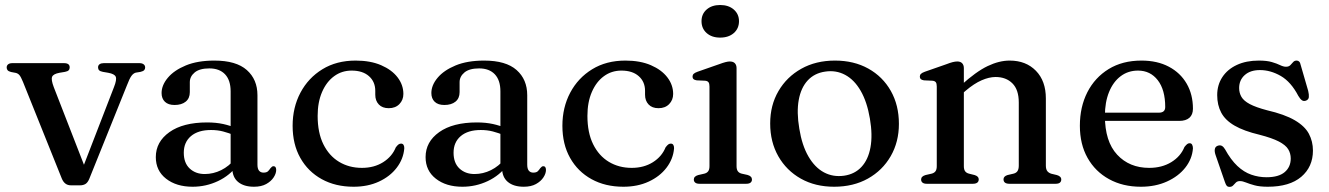

<svg xmlns="http://www.w3.org/2000/svg" viewBox="-20 -716 5176 748"><path d="M292 6H256.5Q243.5 6 234.8 -0.8Q226 -7.5 220.5 -21L69.5 -397Q61.5 -416.5 55.8 -423.2Q50 -430 41.5 -432L23 -435.5Q13.5 -438 9.8 -442.2Q6 -446.5 6 -453Q6 -461 11.8 -465.5Q17.5 -470 28 -470H229.5Q251.5 -470 251.5 -453.5Q251.5 -446.5 247.5 -442.2Q243.5 -438 233 -436L212 -432.5Q187.5 -428 183 -416.8Q178.5 -405.5 189.5 -376.5L316.5 -50L293.5 -39L424 -376.5Q435.5 -405.5 431 -416.8Q426.5 -428 401.5 -432.5L381 -436Q370.5 -438 366.2 -442.2Q362 -446.5 362 -453.5Q362 -461.5 368 -465.8Q374 -470 384 -470H523.5Q533.5 -470 539.5 -465.5Q545.5 -461 545.5 -453Q545.5 -447 541.8 -442.8Q538 -438.5 527.5 -436L509 -433Q499.5 -430.5 492 -420.2Q484.5 -410 474.5 -383.5L327.5 -18.5Q321.5 -4.5 312.8 0.8Q304 6 292 6Z M885 -61.5V-71.5L878.5 -74.5V-360Q878.5 -403.5 856.8 -426.5Q835 -449.5 795.5 -449.5Q757.5 -449.5 738.5 -433.8Q719.5 -418 719.5 -396V-357Q719.5 -333 703.5 -320Q687.5 -307 660 -307Q635.5 -307 622.5 -319.5Q609.5 -332 609.5 -353.5Q609.5 -384 633.8 -413Q658 -442 703.8 -461Q749.5 -480 815 -480Q900 -480 941.5 -443.2Q983 -406.5 983 -345V-74.5Q983 -58.5 989.2 -51Q995.5 -43.5 1006.5 -43.5Q1019 -43.5 1024.5 -49.2Q1030 -55 1033.5 -60.5Q1036.5 -63.5 1039 -66Q1041.5 -68.5 1045.5 -68.5Q1051 -68.5 1053.5 -64.5Q1056 -60.5 1056 -54Q1056 -40 1046 -24.8Q1036 -9.5 1017 1Q998 11.5 969.5 11.5Q930 11.5 907.5 -7.2Q885 -26 885 -61.5ZM587 -104Q587 -163.5 640 -201.2Q693 -239 787 -239Q821.5 -239 849.8 -232.8Q878 -226.5 900 -216.5L892 -189.5Q871 -198 849.2 -203.8Q827.5 -209.5 802 -209.5Q752 -209.5 724 -185.8Q696 -162 696 -121Q696 -81 719 -59.5Q742 -38 777.5 -38Q811 -38 841.8 -53.2Q872.5 -68.5 895 -96.5L905.5 -73Q876 -32.5 829.2 -10.5Q782.5 11.5 730.5 11.5Q667 11.5 627 -19.8Q587 -51 587 -104Z M1551.5 -350Q1551.5 -326.5 1536 -310.5Q1520.5 -294.5 1494.5 -294.5Q1469.5 -294.5 1455.8 -309Q1442 -323.5 1442 -347V-362Q1442 -397.5 1417.5 -419.2Q1393 -441 1350 -441Q1311.5 -441 1281.8 -419.2Q1252 -397.5 1234.8 -357.8Q1217.5 -318 1217.5 -264.5Q1217.5 -199 1239.8 -154Q1262 -109 1301 -85.5Q1340 -62 1390 -62Q1437.5 -62 1472.5 -84Q1507.5 -106 1522 -142Q1528.5 -150.5 1532.8 -153.5Q1537 -156.5 1542.5 -156.5Q1549.5 -156.5 1552.5 -150.8Q1555.5 -145 1555 -137.5Q1551.5 -96.5 1525.5 -62.5Q1499.5 -28.5 1456.2 -8.5Q1413 11.5 1357.5 11.5Q1287 11.5 1233.5 -18Q1180 -47.5 1150 -100.8Q1120 -154 1120 -226Q1120 -297.5 1150.5 -355Q1181 -412.5 1236 -446.2Q1291 -480 1365.5 -480Q1423 -480 1464.8 -462Q1506.5 -444 1529 -414.5Q1551.5 -385 1551.5 -350Z M1936 -61.5V-71.5L1929.5 -74.5V-360Q1929.5 -403.5 1907.8 -426.5Q1886 -449.5 1846.5 -449.5Q1808.5 -449.5 1789.5 -433.8Q1770.5 -418 1770.5 -396V-357Q1770.5 -333 1754.5 -320Q1738.5 -307 1711 -307Q1686.5 -307 1673.5 -319.5Q1660.5 -332 1660.5 -353.5Q1660.5 -384 1684.8 -413Q1709 -442 1754.8 -461Q1800.5 -480 1866 -480Q1951 -480 1992.5 -443.2Q2034 -406.5 2034 -345V-74.5Q2034 -58.5 2040.2 -51Q2046.5 -43.5 2057.5 -43.5Q2070 -43.5 2075.5 -49.2Q2081 -55 2084.5 -60.5Q2087.5 -63.5 2090 -66Q2092.5 -68.5 2096.5 -68.5Q2102 -68.5 2104.5 -64.5Q2107 -60.5 2107 -54Q2107 -40 2097 -24.8Q2087 -9.5 2068 1Q2049 11.5 2020.5 11.5Q1981 11.5 1958.5 -7.2Q1936 -26 1936 -61.5ZM1638 -104Q1638 -163.5 1691 -201.2Q1744 -239 1838 -239Q1872.5 -239 1900.8 -232.8Q1929 -226.5 1951 -216.5L1943 -189.5Q1922 -198 1900.2 -203.8Q1878.5 -209.5 1853 -209.5Q1803 -209.5 1775 -185.8Q1747 -162 1747 -121Q1747 -81 1770 -59.5Q1793 -38 1828.5 -38Q1862 -38 1892.8 -53.2Q1923.5 -68.5 1946 -96.5L1956.5 -73Q1927 -32.5 1880.2 -10.5Q1833.5 11.5 1781.5 11.5Q1718 11.5 1678 -19.8Q1638 -51 1638 -104Z M2602.5 -350Q2602.5 -326.5 2587 -310.5Q2571.5 -294.5 2545.5 -294.5Q2520.5 -294.5 2506.8 -309Q2493 -323.5 2493 -347V-362Q2493 -397.5 2468.5 -419.2Q2444 -441 2401 -441Q2362.5 -441 2332.8 -419.2Q2303 -397.5 2285.8 -357.8Q2268.5 -318 2268.5 -264.5Q2268.5 -199 2290.8 -154Q2313 -109 2352 -85.5Q2391 -62 2441 -62Q2488.5 -62 2523.5 -84Q2558.5 -106 2573 -142Q2579.5 -150.5 2583.8 -153.5Q2588 -156.5 2593.5 -156.5Q2600.5 -156.5 2603.5 -150.8Q2606.5 -145 2606 -137.5Q2602.5 -96.5 2576.5 -62.5Q2550.5 -28.5 2507.2 -8.5Q2464 11.5 2408.5 11.5Q2338 11.5 2284.5 -18Q2231 -47.5 2201 -100.8Q2171 -154 2171 -226Q2171 -297.5 2201.5 -355Q2232 -412.5 2287 -446.2Q2342 -480 2416.5 -480Q2474 -480 2515.8 -462Q2557.5 -444 2580 -414.5Q2602.5 -385 2602.5 -350Z M2849.5 -450.5V-69Q2849.5 -55.5 2854.5 -48.8Q2859.5 -42 2869.5 -39.5L2892 -34.5Q2901 -32 2905.2 -27.5Q2909.5 -23 2909.5 -16.5Q2909.5 -9 2904 -4.5Q2898.5 0 2886.5 0H2705.5Q2694 0 2688.5 -4.5Q2683 -9 2683 -16.5Q2683 -23 2687.2 -27.2Q2691.5 -31.5 2700 -34L2724 -39.5Q2734 -42 2739 -48.8Q2744 -55.5 2744 -69V-379Q2744 -390.5 2740.2 -395.5Q2736.5 -400.5 2727.5 -401.5L2694 -403Q2685 -404.5 2681.5 -408Q2678 -411.5 2678 -417.5Q2678 -424 2682.2 -428.2Q2686.5 -432.5 2697.5 -436.5L2780.5 -465.5Q2796.5 -471.5 2806.5 -474Q2816.5 -476.5 2823 -476.5Q2836.5 -476.5 2843 -469.5Q2849.5 -462.5 2849.5 -450.5ZM2785.5 -569.5Q2753 -569.5 2733 -587.2Q2713 -605 2713 -633.5Q2713 -661.5 2733 -679Q2753 -696.5 2785.5 -696.5Q2818.5 -696.5 2838.8 -678.8Q2859 -661 2859 -633.5Q2859 -605 2838.8 -587.2Q2818.5 -569.5 2785.5 -569.5Z M3233 -480Q3306.5 -480 3362.8 -448.8Q3419 -417.5 3450.5 -361.8Q3482 -306 3482 -233.5Q3482 -163 3450 -107.5Q3418 -52 3361.2 -20.2Q3304.5 11.5 3229.5 11.5Q3156 11.5 3100 -20Q3044 -51.5 3012.2 -107.2Q2980.5 -163 2980.5 -235Q2980.5 -306 3012.8 -361.2Q3045 -416.5 3101.8 -448.2Q3158.5 -480 3233 -480ZM3268.5 -31.5Q3310 -37.5 3336.2 -65.8Q3362.5 -94 3371.2 -141.8Q3380 -189.5 3369 -254Q3358 -319 3333.2 -362Q3308.5 -405 3272.8 -424.2Q3237 -443.5 3194.5 -437Q3153 -431 3126.8 -402.8Q3100.5 -374.5 3091.8 -326.8Q3083 -279 3094 -214.5Q3104.5 -149.5 3129.5 -106.5Q3154.5 -63.5 3190 -44.5Q3225.5 -25.5 3268.5 -31.5Z M3735 -450.5V-69Q3735 -55.5 3740 -48.8Q3745 -42 3755 -39.5L3777 -34Q3793 -29 3793 -17.5Q3793 0 3769.5 0H3591Q3579.5 0 3574 -4.5Q3568.5 -9 3568.5 -16.5Q3568.5 -23 3572.8 -27.2Q3577 -31.5 3585.5 -34L3609.5 -39.5Q3619.5 -42 3624.5 -48.8Q3629.5 -55.5 3629.5 -69V-379Q3629.5 -390.5 3625.8 -395.5Q3622 -400.5 3613 -401.5L3579.5 -403Q3570.5 -404.5 3567 -408Q3563.5 -411.5 3563.5 -417.5Q3563.5 -424 3567.8 -428.2Q3572 -432.5 3583 -436.5L3666 -465.5Q3681.5 -471.5 3691.5 -474Q3701.5 -476.5 3709.5 -476.5Q3722 -476.5 3728.5 -469.5Q3735 -462.5 3735 -450.5ZM3720.5 -344 3701 -364 3723 -383Q3782.5 -437 3827.5 -458.5Q3872.5 -480 3913.5 -480Q3977 -480 4015.8 -440.2Q4054.5 -400.5 4054.5 -332.5V-71Q4054.5 -56.5 4060.2 -49.2Q4066 -42 4076.5 -39L4097.5 -34Q4106 -31.5 4110.2 -27.2Q4114.5 -23 4114.5 -16.5Q4114.5 -9 4109.2 -4.5Q4104 0 4092 0H3913Q3889.5 0 3889.5 -17.5Q3889.5 -29 3905 -34L3928.5 -39.5Q3939 -42 3944 -49.5Q3949 -57 3949 -71V-316.5Q3949 -366.5 3924.2 -391.2Q3899.5 -416 3858.5 -416Q3833.5 -416 3804.2 -403.2Q3775 -390.5 3742 -362.5Z M4627.5 -292.5Q4627.5 -269.5 4613.8 -257.2Q4600 -245 4574 -245H4254.5V-277H4494.5Q4519.5 -277 4519.5 -299Q4519.5 -366 4490.5 -403.5Q4461.5 -441 4413.5 -441Q4375 -441 4346 -419.2Q4317 -397.5 4300.8 -357.8Q4284.5 -318 4284.5 -264.5Q4284.5 -165 4332.2 -113.5Q4380 -62 4457 -62Q4506.5 -62 4543 -84.2Q4579.5 -106.5 4594.5 -143.5Q4601 -151.5 4605.2 -154.8Q4609.5 -158 4614.5 -158Q4621.5 -158 4624.5 -152Q4627.5 -146 4627.5 -138Q4624.5 -97 4597.8 -63Q4571 -29 4526.2 -8.8Q4481.5 11.5 4424.5 11.5Q4354.5 11.5 4300.8 -18Q4247 -47.5 4217 -100.8Q4187 -154 4187 -226Q4187 -299.5 4216.2 -356.8Q4245.5 -414 4299.2 -447Q4353 -480 4427 -480Q4488.5 -480 4533.5 -456.2Q4578.5 -432.5 4603 -390.2Q4627.5 -348 4627.5 -292.5Z M4888.5 -443Q4851 -443 4829.2 -423.5Q4807.5 -404 4807.5 -373Q4807.5 -354 4816.5 -338.5Q4825.5 -323 4849 -310.5Q4872.5 -298 4916 -286.5Q4985 -270.5 5024.2 -247.5Q5063.5 -224.5 5079.2 -194.8Q5095 -165 5095 -129.5Q5095 -66 5049.5 -27.2Q5004 11.5 4919 11.5Q4888 11.5 4867.8 6Q4847.5 0.5 4834.2 -5Q4821 -10.5 4810.5 -10.5Q4800.5 -10.5 4794.8 -4.8Q4789 1 4784 6.5Q4779 12 4770 12Q4763 12 4759.2 7.8Q4755.5 3.5 4752 -7L4715.5 -112.5Q4711 -126 4712.8 -135.2Q4714.5 -144.5 4723.5 -148Q4733 -151.5 4740 -147.8Q4747 -144 4752.5 -134.5Q4775 -93.5 4800.5 -69.5Q4826 -45.5 4854.8 -35.5Q4883.5 -25.5 4914 -25.5Q4961.5 -25.5 4985 -45.5Q5008.5 -65.5 5008.5 -98.5Q5008.5 -118.5 4998.5 -134.8Q4988.5 -151 4962 -164.8Q4935.5 -178.5 4887 -191Q4826 -205.5 4789.8 -226.5Q4753.5 -247.5 4737.8 -277Q4722 -306.5 4722 -345.5Q4722 -385 4742 -415.5Q4762 -446 4798.5 -463Q4835 -480 4884 -480Q4915.5 -480 4935 -474.2Q4954.5 -468.5 4967.2 -462.2Q4980 -456 4990 -456Q5001 -456 5007 -462.2Q5013 -468.5 5018 -474.2Q5023 -480 5031.5 -480Q5037.5 -480 5041.5 -476Q5045.5 -472 5047.5 -462L5076.5 -362Q5080 -347 5079 -337.5Q5078 -328 5068 -324Q5059 -320.5 5052 -325.5Q5045 -330.5 5038 -342.5Q5009.5 -397 4969.8 -420Q4930 -443 4888.5 -443Z"/></svg>

Font: Fraunces 12pt
Style: Regular
Weight: 400
Version: Version 1.000;[b76b70a41]